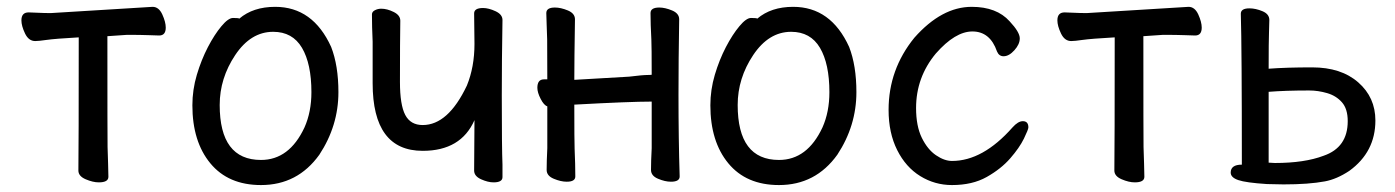

<svg xmlns="http://www.w3.org/2000/svg" viewBox="-20 -512 4040 556"><path d="M266.1 16.1Q249 16.1 228 7.1Q207 -2 207 -18.1Q208 -87.9 208 -403.8Q139.2 -399.9 115.5 -396.5Q91.8 -393.1 82 -393.1Q63 -393.1 52.5 -415Q42 -437 42 -453.1Q42 -476.1 63 -476.1Q69.8 -476.1 88.9 -475.1Q107.9 -474.1 127 -474.1L421.9 -492.2Q439.9 -492.2 450 -470.2Q460 -448.2 460 -432.1Q460 -409.2 440.9 -409.2Q432.1 -409.2 409.7 -410.2Q387.2 -411.1 348.1 -411.1L291 -407.2Q291 -108.9 291.5 -86.4Q292 -64 293 -39.1Q293.9 -14.2 293.9 0Q293.9 16.1 266.1 16.1Z M735.8 23.9Q641.1 23.9 589.1 -39.1Q537.1 -102.1 537.1 -207Q537.1 -252 550 -295.4Q563 -338.9 582 -375.5Q601.1 -412.1 621.1 -436Q641.1 -460 654.8 -460Q671.9 -460 672.9 -458Q712.9 -492.2 776.9 -492.2Q886.2 -492.2 939 -376Q960 -321.8 960 -245.1Q960 -147.9 904.8 -64Q841.8 23.9 735.8 23.9ZM735.8 -48.8Q817.9 -48.8 861.8 -143.1Q881.8 -188 881.8 -245.1Q881.8 -327.1 854.5 -373.5Q827.1 -419.9 771 -419.9Q706.1 -419.9 661.1 -352.5Q616.2 -285.2 616.2 -208Q616.2 -48.8 735.8 -48.8Z M1409.2 16.1Q1393.1 16.1 1373 7.1Q1353 -2 1353 -18.1L1354 -164.1Q1314.9 -75.2 1204.1 -75.2Q1059.1 -75.2 1059.1 -271V-391.1Q1057.1 -435.1 1057.1 -470.2Q1057.1 -478 1065.7 -482.4Q1074.2 -486.8 1084 -486.8Q1101.1 -486.8 1120.1 -477.3Q1139.2 -467.8 1139.2 -452.1Q1138.2 -394 1138.2 -274.9Q1138.2 -208 1153.6 -179Q1168.9 -149.9 1204.1 -149.9Q1277.8 -149.9 1332 -264.2Q1354 -317.9 1354 -384.8L1353 -473.1Q1353 -488.8 1378.9 -488.8Q1395 -488.8 1415 -479.5Q1435.1 -470.2 1435.1 -454.1Q1433.1 -335.9 1433.1 -235.8Q1433.1 -83 1435.1 -35.2V1Q1435.1 16.1 1409.2 16.1Z M1621.1 14.2Q1604 14.2 1583.5 5.6Q1563 -2.9 1563 -20Q1563 -44.9 1564.9 -83V-204.1Q1555.2 -207 1545.7 -225.6Q1536.1 -244.1 1536.1 -257.8Q1536.1 -282.2 1555.2 -282.2H1564.9Q1564.9 -377 1564.5 -397.9Q1564 -418.9 1563 -441.4Q1562 -463.9 1562 -474.1Q1562 -490.2 1586.9 -490.2Q1604 -490.2 1624.5 -481.7Q1645 -473.1 1645 -456.1Q1643.1 -337.9 1643.1 -280.8L1801.8 -290Q1840.8 -294.9 1856.9 -294.9Q1867.2 -294.9 1867.2 -295.9Q1867.2 -377.9 1866.2 -397.9Q1863.8 -441.9 1863.8 -474.1Q1863.8 -490.2 1889.2 -490.2Q1905.8 -490.2 1926.3 -481.7Q1946.8 -473.1 1946.8 -456.1Q1944.8 -337.9 1944.8 -237.8Q1944.8 -108.9 1948.2 -1Q1948.2 14.2 1922.9 14.2Q1905.8 14.2 1885.5 5.6Q1865.2 -2.9 1865.2 -20Q1865.2 -44.9 1867.2 -83V-217.8Q1804.2 -217.8 1643.1 -209Q1643.1 -102.1 1644 -81.1Q1646 -36.1 1646 -1Q1646 14.2 1621.1 14.2Z M2235.8 23.9Q2141.1 23.9 2089.1 -39.1Q2037.1 -102.1 2037.1 -207Q2037.1 -252 2050 -295.4Q2063 -338.9 2082 -375.5Q2101.1 -412.1 2121.1 -436Q2141.1 -460 2154.8 -460Q2171.9 -460 2172.9 -458Q2212.9 -492.2 2276.9 -492.2Q2386.2 -492.2 2439 -376Q2460 -321.8 2460 -245.1Q2460 -147.9 2404.8 -64Q2341.8 23.9 2235.8 23.9ZM2235.8 -48.8Q2317.9 -48.8 2361.8 -143.1Q2381.8 -188 2381.8 -245.1Q2381.8 -327.1 2354.5 -373.5Q2327.1 -419.9 2271 -419.9Q2206.1 -419.9 2161.1 -352.5Q2116.2 -285.2 2116.2 -208Q2116.2 -48.8 2235.8 -48.8Z M2736.8 23.9Q2687 23.9 2645 -2Q2603 -27.8 2578.1 -77.4Q2553.2 -127 2553.2 -193.8Q2553.2 -311 2627.9 -402.8Q2707 -492.2 2793.9 -492.2Q2866.2 -492.2 2903.8 -450.2Q2933.1 -418.9 2933.1 -400.9Q2933.1 -383.8 2917.5 -366.5Q2901.9 -349.1 2886.2 -349.1Q2873 -349.1 2867.2 -362.8Q2847.2 -420.9 2795.9 -420.9Q2746.1 -420.9 2689.9 -356.9Q2632.8 -288.1 2632.8 -199.2Q2632.8 -147 2649.4 -113Q2666 -79.1 2690.4 -62.5Q2714.8 -45.9 2736.8 -45.9Q2826.2 -45.9 2912.1 -143.1Q2928.2 -161.1 2941.9 -161.1Q2958 -161.1 2958 -143.1Q2958 -137.2 2945.1 -110.6Q2932.1 -84 2905.5 -53.5Q2878.9 -22.9 2837.4 0.5Q2795.9 23.9 2736.8 23.9Z M3266.1 16.1Q3249 16.1 3228 7.1Q3207 -2 3207 -18.1Q3208 -87.9 3208 -403.8Q3139.2 -399.9 3115.5 -396.5Q3091.8 -393.1 3082 -393.1Q3063 -393.1 3052.5 -415Q3042 -437 3042 -453.1Q3042 -476.1 3063 -476.1Q3069.8 -476.1 3088.9 -475.1Q3107.9 -474.1 3127 -474.1L3421.9 -492.2Q3439.9 -492.2 3450 -470.2Q3460 -448.2 3460 -432.1Q3460 -409.2 3440.9 -409.2Q3432.1 -409.2 3409.7 -410.2Q3387.2 -411.1 3348.1 -411.1L3291 -407.2Q3291 -108.9 3291.5 -86.4Q3292 -64 3293 -39.1Q3293.9 -14.2 3293.9 0Q3293.9 16.1 3266.1 16.1Z M3696.8 22 3648.9 21Q3587.9 17.1 3565.9 9.5Q3543.9 2 3543.9 -12.2Q3543.9 -35.2 3576.2 -35.2Q3576.2 -375 3573.2 -472.2Q3573.2 -487.8 3598.1 -487.8Q3616.2 -487.8 3636 -479.5Q3655.8 -471.2 3655.8 -454.1Q3655.8 -441.9 3654.8 -417.5Q3653.8 -393.1 3653.8 -313Q3705.1 -316.9 3779.8 -316.9Q3863.8 -316.9 3913.3 -273.4Q3962.9 -230 3962.9 -163.1Q3962.9 -71.8 3887.2 -17.1Q3851.1 6.8 3816.9 13.2Q3770 22 3696.8 22ZM3671.9 -40Q3757.8 -40 3813 -61Q3882.8 -85 3882.8 -161.1Q3882.8 -196.8 3866 -215.8Q3849.1 -234.9 3823 -242.4Q3796.9 -250 3771 -250Q3702.1 -250 3653.8 -246.1V-41Z"/></svg>

Font: LXGW WenKai Mono GB Screen
Style: Regular
Weight: 400
Monospace: yes
Designer: LXGW / Fontworks Inc.
Foundry: LXGW / Fontworks Inc.
Version: Version 1.510;January 18,2025